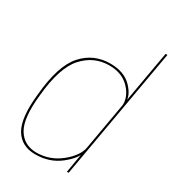

<svg xmlns="http://www.w3.org/2000/svg" viewBox="-190 -888 895 995"><g transform="rotate(30 257.5 -390.5)"><path d="M366.5 0H377L515 -785H504L383.5 -100ZM178.5 4Q263.5 4 324.8 -44.2Q386 -92.5 394 -135.5L395 -163Q385 -108 322 -57.5Q259 -7 180 -7Q104.5 -7 68 -68Q31.5 -129 47 -271.5Q63 -446.5 126.8 -517Q190.5 -587.5 282.5 -587.5Q361.5 -587.5 406.8 -537.2Q452 -487 442.5 -432L449.5 -459Q457.5 -502 411.8 -550.2Q366 -598.5 282 -598.5Q182 -598.5 116.8 -524.8Q51.5 -451 35.5 -271.5Q19.5 -124.5 57.5 -60.2Q95.5 4 178.5 4Z"/></g></svg>

Font: Anybody UltraCondensed Thin Thin
Style: Italic
Weight: 250
Italic angle: -10°
Version: Version 1.111